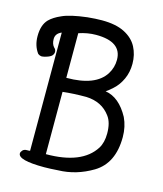

<svg xmlns="http://www.w3.org/2000/svg" viewBox="-152 -799 762 897"><g transform="rotate(15 229.0 -350.5)"><path d="M146 16.1Q20 16.1 20 -17.1Q20 -23.9 27.1 -32Q34.2 -40 47.6 -40Q61 -40 63 -41V-612.8Q34.2 -601.1 34.2 -574.2Q34.2 -549.8 46.9 -536.1Q56.2 -528.8 56.2 -516.1Q55.2 -498 34.2 -489.5Q13.2 -481 -1 -481Q-8.8 -481.9 -17.1 -487.8Q-42 -521 -42 -567.9Q-42 -622.1 -15.1 -649.9Q4.9 -669.9 40 -685.1Q78.1 -703.1 160.2 -712.9Q200.2 -716.8 230 -716.8Q297.9 -716.8 339.8 -695.3Q381.8 -673.8 400.9 -637.5Q419.9 -601.1 419.9 -557.1Q419.9 -516.1 404.5 -482.7Q389.2 -449.2 364.5 -427Q339.8 -404.8 332 -400.9Q399.9 -390.1 444.8 -307.1Q464.8 -265.1 464.8 -214.8Q464.8 -87.9 378.9 -36.1Q299.8 11.2 212.9 13.2Q172.9 16.1 146 16.1ZM138.2 -44.9Q312 -44.9 372.1 -139.2Q390.1 -168 390.1 -211.9Q390.1 -265.1 368.2 -293.9Q328.1 -349.1 252 -352.1Q189 -352.1 138.2 -346.2ZM138.2 -414.1H139.2Q278.8 -414.1 325.2 -486.8Q345.2 -519 345.2 -556.2Q345.2 -644 221.2 -644Q180.2 -644 138.2 -629.9Z"/></g></svg>

Font: LXGW WenKai Mono GB Screen
Style: Regular
Weight: 400
Monospace: yes
Designer: LXGW / Fontworks Inc.
Foundry: LXGW / Fontworks Inc.
Version: Version 1.510;January 18,2025